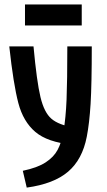

<svg xmlns="http://www.w3.org/2000/svg" viewBox="-20 -645 478 859"><path d="M99.6 194.3 82 119.1Q147.5 105.5 184.1 81.5Q220.7 57.6 237.8 25.4Q254.9 -6.8 263.7 -54.7Q274.4 -117.2 277.8 -199.7Q281.2 -282.2 281.2 -437.5H390.6Q390.6 -267.6 385.3 -180.2Q379.9 -92.8 368.2 -33.2Q348.6 68.4 284.7 123Q220.7 177.7 99.6 194.3ZM312.5 -74.2 301.8 2Q192.4 -8.8 138.2 -54.7Q84 -100.6 62 -184.1Q40 -267.6 21.5 -437.5H129.9Q144.5 -279.3 161.1 -210.4Q177.7 -141.6 210 -113.8Q242.2 -85.9 312.5 -74.2ZM91.8 -625H345.7V-531.2H91.8Z"/></svg>

Font: Sudo Var
Style: Regular
Weight: 400
Monospace: yes
Designer: Jens Kutilek
Foundry: Jens Kutilek
Version: Version 0.065;FEAKit 1.0